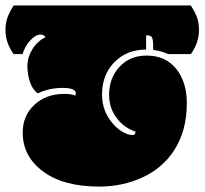

<svg xmlns="http://www.w3.org/2000/svg" viewBox="-62 -670 748 702"><path d="M76.2 -328.6Q117.7 -348.6 166.5 -348.6Q215.3 -348.6 215.3 -328.6Q215.3 -326.7 214.8 -325.4Q214.4 -324.2 212.9 -320.3Q199.7 -326.7 173.3 -326.7Q106 -326.7 63.5 -286.6Q21 -246.6 21 -185.5Q21 -98.1 95.5 -43Q169.9 12.2 300.8 12.2Q385.3 12.2 458.3 -21Q531.2 -54.2 574.2 -119.6Q621.1 -191.4 621.1 -293Q621.1 -369.6 582.3 -418.2Q543.5 -466.8 474.1 -466.8Q412.6 -466.8 374.8 -425.5Q336.9 -384.3 336.9 -323.2Q336.9 -272 368.2 -233.9Q394 -202.1 433.1 -189V-186.5Q433.1 -176.3 422.9 -176.3Q406.2 -176.3 387 -187.3Q367.7 -198.2 351.1 -217.3Q311 -263.2 311 -324.2Q311 -396.5 356.4 -442.9Q402.3 -488.8 472.2 -488.8V-541Q487.3 -541 492.7 -534.7Q498 -527.3 498 -501V-487.8Q532.7 -481.9 553.2 -472.2H635.7Q665.5 -513.7 665.5 -560.1Q665.5 -585.9 658.9 -605Q652.3 -624 635.7 -649.9H-12.2Q-27.8 -625.5 -34.9 -605.2Q-42 -585 -42 -560.1Q-42 -513.7 -12.2 -472.2H20.5Q29.3 -502 49.1 -522.7Q68.8 -543.5 85 -543.5Q101.1 -543.5 104 -533.7Q74.2 -519.5 56.2 -489.7Q38.1 -460 38.1 -429.2Q38.1 -398.4 47.6 -370.1Q57.1 -341.8 76.2 -328.6Z"/></svg>

Font: Friends & Family
Style: Regular
Weight: 400
Designer: Sarang Kulkarni, Maithili Shingre, Noopur Datye
Foundry: Ek Type
Version: Version 1.000;hotconv 1.0.117;makeotfexe 2.5.65602